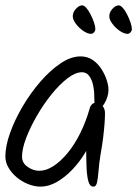

<svg xmlns="http://www.w3.org/2000/svg" viewBox="-20 -712 511 715"><path d="M384 -378Q384 -365 380 -352Q376 -339 370 -328.5Q364 -318 357.5 -311.5Q351 -305 347 -305Q337 -305 334 -316Q331 -327 331 -354Q331 -375 326.5 -395.5Q322 -416 312 -429.5Q302 -443 285 -443Q261 -443 231.5 -420.5Q202 -398 172.5 -361.5Q143 -325 118 -282Q93 -239 77.5 -198.5Q62 -158 62 -128Q62 -105 83 -90.5Q104 -76 126 -76Q152 -76 179 -93.5Q206 -111 232 -142.5Q258 -174 279 -216.5Q300 -259 314 -308Q316 -317 322.5 -323.5Q329 -330 339 -330Q345 -330 350.5 -327Q356 -324 361 -318.5Q366 -313 368.5 -306Q371 -299 371 -291Q371 -276 369.5 -254Q368 -232 364.5 -202.5Q361 -173 354 -134Q349 -103 347 -76.5Q345 -50 341.5 -33.5Q338 -17 328 -17Q315 -17 309.5 -35.5Q304 -54 302.5 -85Q301 -116 301 -156Q301 -170 303 -183Q305 -196 309 -209L326 -206Q316 -174 295.5 -140.5Q275 -107 248 -79Q221 -51 191 -34Q161 -17 131 -17Q108 -17 84.5 -26.5Q61 -36 42 -52Q23 -68 11.5 -88Q0 -108 0 -129Q0 -168 17.5 -217Q35 -266 64.5 -316Q94 -366 130.5 -408Q167 -450 205.5 -476Q244 -502 280 -502Q306 -502 325.5 -488.5Q345 -475 358 -454.5Q371 -434 377.5 -413.5Q384 -393 384 -378ZM335 -603Q335 -597 330 -591.5Q325 -586 319 -586Q306 -586 290 -597Q274 -608 262.5 -623.5Q251 -639 251 -651Q251 -661 256 -670Q261 -679 269.5 -685.5Q278 -692 286 -692Q293 -692 301.5 -682.5Q310 -673 317.5 -658Q325 -643 330 -628.5Q335 -614 335 -603ZM471 -603Q471 -597 466 -591.5Q461 -586 455 -586Q442 -586 426 -597Q410 -608 398.5 -623.5Q387 -639 387 -651Q387 -661 392 -670Q397 -679 405.5 -685.5Q414 -692 422 -692Q429 -692 437.5 -682.5Q446 -673 453.5 -658Q461 -643 466 -628.5Q471 -614 471 -603Z"/></svg>

Font: Kalam Variable Light
Style: Regular
Weight: 300
Designer: Lipi Raval, Jonny Pinhorn
Foundry: Indian Type Foundry
Version: Version 3.000